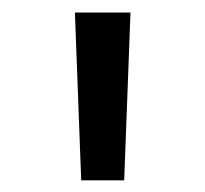

<svg xmlns="http://www.w3.org/2000/svg" viewBox="-20 -748 336 314"><path d="M112.8 -453.1 102.5 -727.5H193.4L183.1 -453.1Z"/></svg>

Font: Inter V
Style: Weight 400 Optical size 14.0
Weight: 400
Designer: Rasmus Andersson
Foundry: rsms
Version: Version 4.000;git-4fc901f